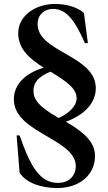

<svg xmlns="http://www.w3.org/2000/svg" viewBox="-20 -735 545 970"><path d="M72 -567C72 -487 130 -438 201 -393C116 -368 50 -314 50 -233C50 -63 363 -35 363 105C363 146 335 189 273 189C183 189 135 110 79 -51H64L79 138C113 190 189 215 271 215C378 215 460 151 460 53C460 -14 410 -64 313 -120C400 -152 464 -210 464 -290C464 -455 170 -471 170 -613C170 -665 209 -690 248 -690C314 -690 358 -634 409 -517H424L404 -670C369 -699 317 -715 257 -715C164 -715 72 -659 72 -567ZM149 -278C149 -320 177 -349 235 -373C328 -317 367 -284 367 -238C367 -199 327 -161 276 -139C174 -198 149 -232 149 -278Z"/></svg>

Font: Sprat Condensed Medium
Style: Regular
Weight: 500
Width: 3
Designer: Ethan Nakache
Foundry: Collletttivo
Version: Version 2.000;Glyphs 3.2 (3217)